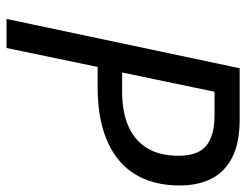

<svg xmlns="http://www.w3.org/2000/svg" viewBox="-103 -651 754 588"><g transform="rotate(90 274.0 -357.0)"><path d="M38 0 189 -714H345Q418 -714 462.5 -691Q507 -668 527.5 -627Q548 -586 548 -531Q548 -470 528.5 -423Q509 -376 470.5 -344Q432 -312 376 -295.5Q320 -279 247 -279H185L127 0ZM261 -354Q321 -354 365 -372.5Q409 -391 433 -429.5Q457 -468 457 -527Q457 -586 426.5 -611.5Q396 -637 333 -637H261L202 -354Z"/></g></svg>

Font: Noto Sans Display
Style: Italic
Weight: 400
Italic angle: -12°
Designer: Monotype Design Team
Foundry: Monotype Imaging Inc.
Version: Version 2.003